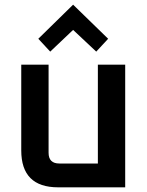

<svg xmlns="http://www.w3.org/2000/svg" viewBox="-20 -802 631 822"><path d="M71 -158V-525H188V-148Q188 -102 234 -102H399V-525H516V0H229Q71 0 71 -158ZM144 -636 293 -782 443 -636 392 -581 293 -674 195 -581Z"/></svg>

Font: Oxanium SemiBold
Style: Regular
Weight: 600
Designer: Severin Meyer
Version: Version 2.000